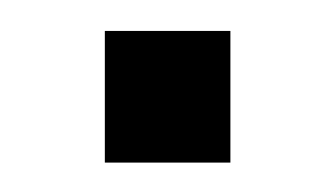

<svg xmlns="http://www.w3.org/2000/svg" viewBox="-20 -397 208 126"><path d="M131.2 -290.3V-376.7H48.8V-290.3Z"/></svg>

Font: SaysetthaMai Thin
Style: Regular
Weight: 100
Designer: John M. Durdin
Foundry: Lao Script for Windows
Version: Version 1.101